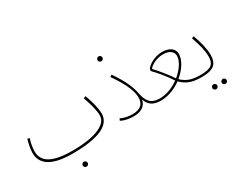

<svg xmlns="http://www.w3.org/2000/svg" viewBox="-100 -1122 2226 1790"><g transform="rotate(-30 1012.5 -226.5)"><path d="M420 191C434 191 446 179 446 165C446 150 434 138 420 138C405 138 393 150 393 165C393 179 405 191 420 191Z M366 21C663 21 789 -49 789 -169C789 -221 768 -305 739 -383L715 -375C748 -278 765 -214 765 -161C765 -55 600 -3 385 -3C183 -3 70 -51 70 -173C70 -221 81 -266 93 -305L71 -311C58 -269 46 -214 46 -169C46 -39 163 21 366 21Z M1030 -591C1044 -591 1056 -603 1056 -617C1056 -632 1044 -644 1030 -644C1015 -644 1003 -632 1003 -617C1003 -603 1015 -591 1030 -591Z M1036 -18C994 -18 946 -26 911 -46L901 -25C934 -5 988 5 1036 5C1133 5 1170 -42 1180 -93C1200 -30 1244 5 1328 5C1338 5 1344 -1 1344 -7C1344 -13 1341 -18 1331 -18C1231 -18 1198 -71 1180 -164C1170 -220 1138 -310 1049 -436L1029 -422C1141 -262 1161 -179 1161 -124C1161 -64 1129 -18 1036 -18Z M1328 5C1409 5 1488 -28 1551 -74C1614 -9 1681 5 1768 5C1778 5 1785 -1 1785 -7C1785 -14 1780 -18 1772 -18C1695 -18 1632 -26 1568 -88C1642 -148 1690 -226 1690 -290C1690 -346 1641 -384 1560 -384C1471 -384 1383 -323 1383 -291C1383 -287 1385 -279 1388 -276C1427 -238 1488 -164 1536 -92C1477 -49 1404 -18 1332 -18ZM1403 -293C1417 -316 1478 -360 1559 -360C1641 -360 1666 -317 1666 -284C1666 -229 1620 -159 1553 -105C1510 -169 1456 -236 1403 -293Z M1928 170C1942 170 1954 158 1954 144C1954 129 1942 117 1928 117C1913 117 1901 129 1901 144C1901 158 1913 170 1928 170ZM1827 170C1841 170 1853 158 1853 144C1853 129 1841 117 1827 117C1812 117 1800 129 1800 144C1800 158 1812 170 1827 170Z M1768 5C1904 5 1942 -42 1942 -137C1942 -200 1922 -277 1891 -363L1868 -354C1900 -263 1918 -194 1918 -132C1918 -51 1885 -18 1772 -18Z"/></g></svg>

Font: Noto Sans Arabic SemCond Thin
Style: Regular
Weight: 100
Width: 4
Designer: Monotype Design Team, Nadine Chahine, Nizar Qandah and Khaled Hosny
Foundry: Monotype Imaging Inc.
Version: Version 2.012